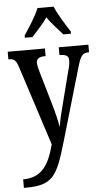

<svg xmlns="http://www.w3.org/2000/svg" viewBox="-64 -806 586 1079"><g transform="rotate(-5 228.5 -266.0)"><path d="M105 -619V-606H148C175 -638 211 -673 235 -710C259 -673 297 -636 322 -606H365V-619C340 -657 299 -721 281 -766H190C173 -721 130 -657 105 -619ZM26 186V234H37C188 234 215 188 271 -5L392 -420C410 -483 424 -493 454 -493H457V-536H290V-493L293 -492C326 -491 342 -484 342 -458C342 -440 338 -420 332 -401L282 -205C270 -161 262 -125 256 -89C251 -122 240 -171 221 -234L174 -395C166 -422 160 -443 160 -460C160 -479 172 -493 208 -493H212V-536H2V-493H5C35 -493 45 -484 59 -441L203 4C173 119 131 186 26 186Z"/></g></svg>

Font: Noto Serif Devanagari ExtraCondensed Medium
Style: Regular
Weight: 500
Width: 2
Designer: Universal Thirst, Indian Type Foundry and the Monotype Design Team
Foundry: Monotype Imaging Inc.
Version: Version 2.004